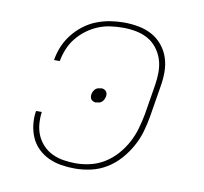

<svg xmlns="http://www.w3.org/2000/svg" viewBox="-66 -609 732 688"><g transform="rotate(10 300.0 -265.0)"><path d="M248 8Q223 8 198.5 4Q174 0 152.5 -10Q131 -20 114 -36.5Q97 -53 87.5 -74.5Q78 -96 75 -121Q72 -146 76 -171H97Q94 -149 96 -126.5Q98 -104 106.5 -85Q115 -66 129.5 -51Q144 -36 163 -27Q182 -18 204 -14.5Q226 -11 248 -11Q275 -11 302 -17.5Q329 -24 353 -39Q377 -54 396 -75.5Q415 -97 428.5 -122Q442 -147 449.5 -173.5Q457 -200 462 -226L480 -336Q484 -360 484 -384.5Q484 -409 477 -430.5Q470 -452 456 -470Q442 -488 422.5 -499Q403 -510 379.5 -514.5Q356 -519 332 -519Q310 -519 287 -516Q264 -513 242 -504Q220 -495 200.5 -480.5Q181 -466 166 -447.5Q151 -429 142 -407Q133 -385 129 -363Q129 -362 129 -362Q129 -362 129 -362H108Q108 -362 108 -362.5Q108 -363 108 -363Q112 -388 122 -412Q132 -436 148.5 -457Q165 -478 186.5 -494.5Q208 -511 232.5 -520.5Q257 -530 282 -534Q307 -538 332 -538Q359 -538 385.5 -533Q412 -528 434 -516Q456 -504 472.5 -484Q489 -464 497 -439.5Q505 -415 505 -387.5Q505 -360 500 -333L482 -223Q477 -194 469 -166Q461 -138 446 -111Q431 -84 410 -60.5Q389 -37 362.5 -21Q336 -5 306.5 1.5Q277 8 248 8ZM283 -238Q278 -238 273 -240Q268 -242 265 -245.5Q262 -249 261 -254Q260 -259 261 -264Q262 -270 264.5 -275Q267 -280 271 -284Q275 -288 280.5 -289.5Q286 -291 292 -291Q292 -291 292 -291.5Q292 -292 292 -292Q297 -292 302 -290Q307 -288 310 -284.5Q313 -281 314 -276Q315 -271 314 -266Q313 -260 310.5 -255Q308 -250 304 -246Q300 -242 294.5 -240.5Q289 -239 283 -239Q283 -239 283 -238.5Q283 -238 283 -238Z"/></g></svg>

Font: Iosevka Slab Thin Extended
Style: Italic
Weight: 100
Width: 7
Italic angle: -9°
Monospace: yes
Designer: Belleve Invis
Foundry: Belleve Invis
Version: Version 11.1.0; ttfautohint (v1.8.3)